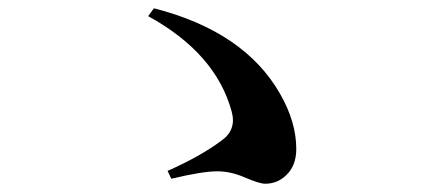

<svg xmlns="http://www.w3.org/2000/svg" viewBox="-20 -589 1040 464"><path d="M385 -176Q464 -211 515 -249Q552 -275 540 -319Q502 -460 338 -550L352 -569Q571 -513 657 -362Q696 -294 696 -229Q696 -188 671 -165Q650 -145 621 -145Q607 -145 572 -160Q538 -175 505 -175Q469 -175 394 -157Z"/></svg>

Font: Source Han Serif JP
Style: Bold
Weight: 700
Designer: Ryoko NISHIZUKA  (kana & ideographs); Frank Grießhammer (Latin, Greek & Cyrillic); Wenlong ZHANG  (bopomofo); Sandoll Co
Foundry: Adobe Systems Incorporated
Version: Version 1.000;PS 1;hotconv 16.6.53;makeotf.lib2.5.65590